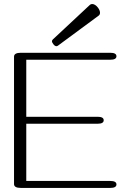

<svg xmlns="http://www.w3.org/2000/svg" viewBox="-20 -922 628 942"><path d="M521 0H82.5Q48.8 0 48.8 -19V-644Q48.8 -663.1 82.5 -663.1H521Q551.3 -663.1 551.3 -646Q551.3 -628.9 521 -628.9H108.9V-349.1H459Q488.8 -349.1 488.8 -332Q488.8 -314.9 459 -314.9H108.9V-34.2H521Q551.3 -34.2 551.3 -17.1Q551.3 0 521 0ZM256.8 -695.3Q249.5 -695.3 242.2 -704.6Q234.9 -713.9 234.9 -719.7Q234.9 -724.1 239.3 -728.5L420.4 -897.5Q425.3 -902.3 432.1 -902.3Q446.3 -902.3 460.4 -884.8Q470.7 -871.1 470.7 -859.4Q470.7 -850.1 463.9 -845.2L264.6 -698.2Q260.3 -695.3 256.8 -695.3Z"/></svg>

Font: Gayathri Thin
Style: Regular
Weight: 100
Designer: Binoy Dominic <binoy.domenic@gmail.com>
Foundry: SMC
Version: Version 1.000